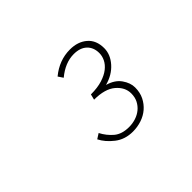

<svg xmlns="http://www.w3.org/2000/svg" viewBox="-87 -992 774 774"><g transform="rotate(-45 300.0 -605.0)"><path d="M304 -398Q259 -398 227 -423Q195 -448 180 -478L202 -492Q217 -463 241 -442.5Q265 -422 306 -422Q326 -422 344.5 -428Q363 -434 377 -445.5Q391 -457 399.5 -473.5Q408 -490 408 -512Q408 -547 377 -573.5Q346 -600 284 -600L290 -624Q328 -624 355 -632.5Q382 -641 399 -654.5Q416 -668 424 -684.5Q432 -701 432 -718Q432 -750 412 -769Q392 -788 356 -788Q307 -788 260 -749L246 -770Q297 -812 358 -812Q403 -812 431.5 -787.5Q460 -763 460 -718Q460 -682 432.5 -651Q405 -620 360 -608Q399 -597 417.5 -570.5Q436 -544 436 -518Q436 -489 425 -467Q414 -445 396 -429.5Q378 -414 354 -406Q330 -398 304 -398Z"/></g></svg>

Font: Source Code Pro ExtraLight
Style: Italic
Weight: 200
Italic angle: -11°
Monospace: yes
Designer: Paul D. Hunt, Teo Tuominen
Foundry: Adobe Systems Incorporated
Version: Version 1.050;PS 1.000;hotconv 16.6.51;makeotf.lib2.5.65220